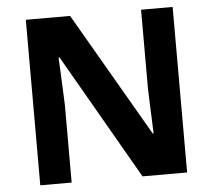

<svg xmlns="http://www.w3.org/2000/svg" viewBox="-51 -770 915 825"><g transform="rotate(-5 406.5 -357.0)"><path d="M723.1 0H530.8L220.2 -540H215.8Q217.8 -506.3 219.2 -472.2Q220.7 -438 222.2 -404.1Q223.6 -370.1 225.1 -335.9V0H89.8V-713.9H280.8L590.8 -179.2H594.2Q593.3 -212.4 591.8 -245.1Q590.3 -277.8 589.1 -310.5Q587.9 -343.3 586.9 -376V-713.9H723.1Z"/></g></svg>

Font: Wonky
Style: Regular
Weight: 400
Designer: Monotype Design Team
Foundry: Monotype Imaging Inc.
Version: Version 3.000